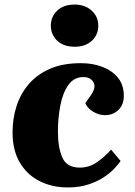

<svg xmlns="http://www.w3.org/2000/svg" viewBox="-20 -808 591 842"><path d="M335 -531Q386 -531 428.5 -515Q471 -499 497 -467.5Q523 -436 523 -387Q523 -349 499.5 -326Q476 -303 440 -303Q415 -303 389.5 -317.5Q364 -332 354 -356L377 -388Q403 -424 390 -447Q377 -470 346 -470Q304 -470 279.5 -435Q255 -400 244.5 -345Q234 -290 234 -230Q234 -161 253.5 -117Q273 -73 330 -73Q372 -73 406.5 -97.5Q441 -122 467 -152L509 -102Q500 -89 482 -69.5Q464 -50 435.5 -31Q407 -12 367.5 1Q328 14 277 14Q209 14 154 -13.5Q99 -41 67 -95Q35 -149 35 -228Q35 -288 52.5 -342.5Q70 -397 106.5 -439.5Q143 -482 199.5 -506.5Q256 -531 335 -531ZM203 -696Q203 -735 231 -761.5Q259 -788 307 -788Q353 -788 382 -761.5Q411 -735 411 -695Q411 -655 382.5 -629Q354 -603 308 -603Q259 -603 231 -629.5Q203 -656 203 -696Z"/></svg>

Font: Literata 36pt ExtraBold
Style: Italic
Weight: 800
Italic angle: -2°
Designer: Latin by Veronika Burian and Jose Scaglione. Greek by Irene Vlachou. Cyrillic by Vera Evstafieva
Foundry: TypeTogether
Version: Version 3.002